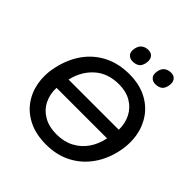

<svg xmlns="http://www.w3.org/2000/svg" viewBox="-243 -1112 1302 1302"><g transform="rotate(45 408.0 -461.5)"><path d="M401.5 11.5Q307.5 11.5 238.2 -21.2Q169 -54 126.8 -111Q84.5 -168 71 -242Q65 -274 65 -307.5Q65 -351 75 -397Q96.5 -498 149.2 -572Q202 -646 281.8 -686.2Q361.5 -726.5 464 -726.5Q555.5 -726.5 623.8 -693.2Q692 -660 734 -602Q776 -544 789.5 -469Q795 -437 795 -403.5Q795 -358.5 785 -311Q764.5 -215.5 712.5 -142.8Q660.5 -70 581.5 -29.2Q502.5 11.5 401.5 11.5ZM463.5 -628Q356.5 -628 288.5 -567.2Q220.5 -506.5 198 -408.5H679.5Q680.5 -471 654.8 -520.8Q629 -570.5 580.2 -599.2Q531.5 -628 463.5 -628ZM402.5 -87.5Q474 -87.5 528.5 -116.5Q583 -145.5 617.5 -196Q652 -246.5 664.5 -311H180Q177.5 -247.5 203.2 -196.8Q229 -146 279.8 -116.8Q330.5 -87.5 402.5 -87.5ZM635.5 -802Q608 -802 592.5 -821Q582 -834 582 -854Q582 -863 584 -873.5Q590.5 -905.5 610.2 -919.5Q630 -933.5 657.5 -933.5Q686.5 -933.5 700.5 -913Q710 -898.5 710 -879.5Q710 -870.5 708 -860.5Q701.5 -826.5 682 -814.2Q662.5 -802 635.5 -802ZM418 -802Q390 -802 374.5 -821Q364 -834 364 -854Q364 -863 366 -873.5Q373 -905.5 392.8 -919.5Q412.5 -933.5 440 -933.5Q469 -933.5 483 -913Q492.5 -898.5 492.5 -879Q492.5 -870 490.5 -860.5Q484 -826.5 464.5 -814.2Q445 -802 418 -802Z"/></g></svg>

Font: Heraclito Medium
Style: Italic
Weight: 500
Italic angle: -12°
Designer: Kostas Bartsokas (font) & Cristiano Sobral (main changes)
Foundry: Kostas Bartsokas (font) & Cristiano Sobral (main changes)
Version: Version 1.00;July 8, 2020;FontCreator 13.0.0.2655 64-bit